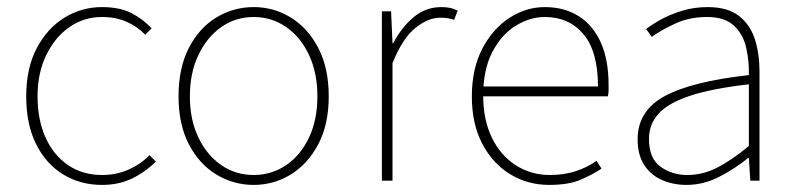

<svg xmlns="http://www.w3.org/2000/svg" viewBox="-20 -510 2246 542"><path d="M268 12Q207 12 158.5 -17.5Q110 -47 82 -103Q54 -159 54 -238Q54 -318 84 -374.5Q114 -431 162.5 -460.5Q211 -490 268 -490Q318 -490 351 -473Q384 -456 408 -430L390 -412Q368 -435 337.5 -448.5Q307 -462 268 -462Q217 -462 176 -433.5Q135 -405 110.5 -354.5Q86 -304 86 -238Q86 -172 108.5 -122Q131 -72 172 -44Q213 -16 268 -16Q309 -16 343.5 -31.5Q378 -47 402 -72L420 -54Q390 -24 352.5 -6Q315 12 268 12Z M696 12Q639 12 590.5 -17.5Q542 -47 513 -103Q484 -159 484 -238Q484 -318 513 -374.5Q542 -431 590.5 -460.5Q639 -490 696 -490Q753 -490 801 -460.5Q849 -431 878.5 -374.5Q908 -318 908 -238Q908 -159 878.5 -103Q849 -47 801 -17.5Q753 12 696 12ZM696 -16Q747 -16 788 -44Q829 -72 852.5 -122Q876 -172 876 -238Q876 -304 852.5 -354.5Q829 -405 788 -433.5Q747 -462 696 -462Q645 -462 604.5 -433.5Q564 -405 540 -354.5Q516 -304 516 -238Q516 -172 540 -122Q564 -72 604.5 -44Q645 -16 696 -16Z M1058 0V-478H1084L1088 -388H1090Q1113 -432 1147 -461Q1181 -490 1226 -490Q1238 -490 1249 -488Q1260 -486 1272 -480L1262 -454Q1253 -457 1244.5 -458.5Q1236 -460 1222 -460Q1189 -460 1153 -431.5Q1117 -403 1088 -332V0Z M1530 12Q1470 12 1420.5 -18Q1371 -48 1341.5 -104Q1312 -160 1312 -238Q1312 -316 1341.5 -372.5Q1371 -429 1418 -459.5Q1465 -490 1518 -490Q1573 -490 1613.5 -464.5Q1654 -439 1676 -390Q1698 -341 1698 -270Q1698 -263 1698 -255Q1698 -247 1696 -238H1328V-266H1668Q1668 -365 1627 -413.5Q1586 -462 1518 -462Q1476 -462 1436 -437.5Q1396 -413 1370 -363.5Q1344 -314 1344 -240Q1344 -172 1368.5 -121.5Q1393 -71 1436 -43.5Q1479 -16 1532 -16Q1573 -16 1606 -27Q1639 -38 1664 -56L1678 -34Q1651 -16 1617.5 -2Q1584 12 1530 12Z M1918 12Q1881 12 1849.5 -1.5Q1818 -15 1799 -43.5Q1780 -72 1780 -117Q1780 -197 1856 -238.5Q1932 -280 2094 -298Q2095 -337 2086.5 -375Q2078 -413 2052 -437.5Q2026 -462 1976 -462Q1925 -462 1884 -442.5Q1843 -423 1820 -406L1804 -428Q1819 -440 1845 -454.5Q1871 -469 1905 -479.5Q1939 -490 1978 -490Q2034 -490 2066 -465Q2098 -440 2111 -399Q2124 -358 2124 -310V0H2098L2094 -64H2092Q2055 -34 2010.5 -11Q1966 12 1918 12ZM1920 -16Q1964 -16 2005 -37Q2046 -58 2094 -98V-272Q1989 -260 1927.5 -239.5Q1866 -219 1839 -189Q1812 -159 1812 -118Q1812 -63 1844.5 -39.5Q1877 -16 1920 -16Z"/></svg>

Font: Source Sans 3
Style: Regular
Weight: 200
Designer: Paul D. Hunt
Foundry: Adobe
Version: Version 3.046;hotconv 1.0.118;makeotfexe 2.5.65603